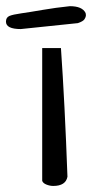

<svg xmlns="http://www.w3.org/2000/svg" viewBox="-86 -617 303 631"><path d="M114.3 -459Q127 -276.4 135.7 -36.1Q129.9 -5.9 88.9 -5.9Q78.1 -5.9 66.9 -10.3Q55.7 -14.6 52.7 -22.5V-459ZM-17.6 -521.5Q-66.4 -521.5 -66.4 -545.9Q-66.4 -559.6 -55.2 -564.5Q-43.9 -569.3 -16.1 -573.2Q11.7 -577.1 54.2 -584.5Q96.7 -591.8 143.6 -596.7Q184.6 -596.7 195.3 -574.2Q196.3 -570.3 196.3 -565.9Q196.3 -561.5 191.9 -554.2Q187.5 -546.9 169.9 -541Z"/></svg>

Font: Architects Daughter
Style: Regular
Weight: 400
Designer: Kimberly Geswein
Foundry: Kimberly Geswein
Version: Version 1.002 2010